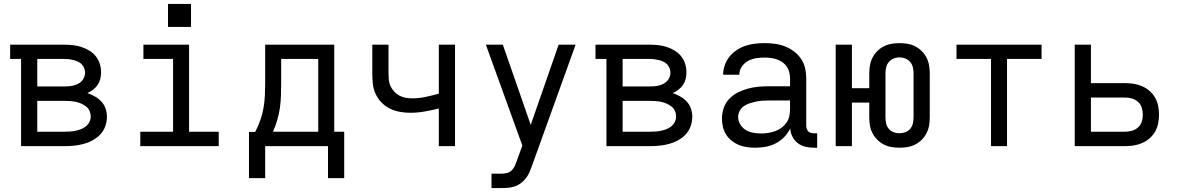

<svg xmlns="http://www.w3.org/2000/svg" viewBox="-20 -749 6040 984"><path d="M88 0V-447H32V-520H311Q333 -520 355 -517.5Q377 -515 398 -508Q419 -501 438 -489.5Q457 -478 471 -460.5Q485 -443 491.5 -421.5Q498 -400 498 -378Q498 -361 494 -344.5Q490 -328 480.5 -314Q471 -300 457 -289.5Q443 -279 428 -272Q448 -265 466.5 -254.5Q485 -244 499.5 -228.5Q514 -213 521 -192.5Q528 -172 528 -151Q528 -126 519.5 -102Q511 -78 494 -60Q477 -42 455 -30Q433 -18 409 -11.5Q385 -5 360.5 -2.5Q336 0 311 0ZM171 -306H311Q323 -306 334.5 -307Q346 -308 357.5 -311Q369 -314 380 -319.5Q391 -325 399 -333.5Q407 -342 411.5 -353.5Q416 -365 416 -377Q416 -388 411.5 -399.5Q407 -411 399 -419.5Q391 -428 380 -433Q369 -438 357.5 -441Q346 -444 334.5 -445.5Q323 -447 311 -447H171ZM171 -74H311Q325 -74 339.5 -75Q354 -76 368.5 -79Q383 -82 396.5 -87.5Q410 -93 421 -102Q432 -111 438.5 -124.5Q445 -138 445 -152Q445 -167 439 -180.5Q433 -194 421.5 -203Q410 -212 396.5 -218Q383 -224 368.5 -227Q354 -230 339.5 -231Q325 -232 311 -232H171Z M699 0V-74H867V-447H715V-520H949V-74H1101V0ZM841 -611V-729H959V-611Z M1256 164V-73H1288Q1303 -102 1314 -133Q1325 -164 1330.5 -196Q1336 -228 1337.5 -260.5Q1339 -293 1339 -325V-520H1693V-74H1744V164H1661V0H1339V164ZM1379 -74H1611V-447H1421V-325Q1421 -293 1420 -260.5Q1419 -228 1414.5 -196.5Q1410 -165 1401 -134Q1392 -103 1379 -74Z M2229 0V-193Q2193 -184 2156 -177.5Q2119 -171 2082 -171Q2055 -171 2028 -176Q2001 -181 1977 -193Q1953 -205 1934 -225Q1915 -245 1904 -270Q1893 -295 1890.5 -322Q1888 -349 1888 -376V-520H1971V-376Q1971 -359 1972.5 -341.5Q1974 -324 1981 -308.5Q1988 -293 2000 -280Q2012 -267 2027 -259Q2042 -251 2059.5 -248Q2077 -245 2094 -245Q2128 -245 2162 -252.5Q2196 -260 2229 -269V-520H2312V0Z M2499 215V141H2548Q2563 141 2577 138Q2591 135 2601.5 125Q2612 115 2618 102Q2624 89 2629 75V74L2657 -3L2558 -277L2470 -520H2557L2700 -109L2843 -520H2930L2707 99Q2701 116 2694 132.5Q2687 149 2676 163.5Q2665 178 2650.5 189Q2636 200 2619 206Q2602 212 2584 213.5Q2566 215 2548 215Z M3088 0V-447H3032V-520H3311Q3333 -520 3355 -517.5Q3377 -515 3398 -508Q3419 -501 3438 -489.5Q3457 -478 3471 -460.5Q3485 -443 3491.5 -421.5Q3498 -400 3498 -378Q3498 -361 3494 -344.5Q3490 -328 3480.5 -314Q3471 -300 3457 -289.5Q3443 -279 3428 -272Q3448 -265 3466.5 -254.5Q3485 -244 3499.5 -228.5Q3514 -213 3521 -192.5Q3528 -172 3528 -151Q3528 -126 3519.5 -102Q3511 -78 3494 -60Q3477 -42 3455 -30Q3433 -18 3409 -11.5Q3385 -5 3360.5 -2.5Q3336 0 3311 0ZM3171 -306H3311Q3323 -306 3334.5 -307Q3346 -308 3357.5 -311Q3369 -314 3380 -319.5Q3391 -325 3399 -333.5Q3407 -342 3411.5 -353.5Q3416 -365 3416 -377Q3416 -388 3411.5 -399.5Q3407 -411 3399 -419.5Q3391 -428 3380 -433Q3369 -438 3357.5 -441Q3346 -444 3334.5 -445.5Q3323 -447 3311 -447H3171ZM3171 -74H3311Q3325 -74 3339.5 -75Q3354 -76 3368.5 -79Q3383 -82 3396.5 -87.5Q3410 -93 3421 -102Q3432 -111 3438.5 -124.5Q3445 -138 3445 -152Q3445 -167 3439 -180.5Q3433 -194 3421.5 -203Q3410 -212 3396.5 -218Q3383 -224 3368.5 -227Q3354 -230 3339.5 -231Q3325 -232 3311 -232H3171Z M3851 8Q3829 8 3807.5 5Q3786 2 3766.5 -6Q3747 -14 3730 -27.5Q3713 -41 3701.5 -59Q3690 -77 3685 -98.5Q3680 -120 3680 -141Q3680 -169 3689 -195.5Q3698 -222 3717 -242Q3736 -262 3760.5 -274.5Q3785 -287 3812 -294.5Q3839 -302 3866.5 -304.5Q3894 -307 3921 -307H4029V-347Q4029 -363 4025 -379Q4021 -395 4012 -408Q4003 -421 3989.5 -430.5Q3976 -440 3961 -445Q3946 -450 3930 -452Q3914 -454 3898 -454Q3876 -454 3854.5 -450.5Q3833 -447 3813.5 -436.5Q3794 -426 3781.5 -407Q3769 -388 3769 -366H3686Q3686 -391 3694.5 -415Q3703 -439 3718.5 -458.5Q3734 -478 3755 -492Q3776 -506 3799.5 -514Q3823 -522 3848 -525Q3873 -528 3898 -528Q3925 -528 3951.5 -524.5Q3978 -521 4002.5 -511.5Q4027 -502 4048.5 -486Q4070 -470 4085 -448Q4100 -426 4106 -400Q4112 -374 4112 -347V-104Q4112 -97 4114.5 -89Q4117 -81 4122.5 -75.5Q4128 -70 4135.5 -68Q4143 -66 4151 -66H4168V8H4151Q4129 8 4107.5 3Q4086 -2 4068.5 -15.5Q4051 -29 4041 -49Q4031 -69 4030 -91Q4018 -66 3999 -46.5Q3980 -27 3956 -14.5Q3932 -2 3905 3Q3878 8 3851 8ZM3882 -65Q3900 -65 3918 -68Q3936 -71 3953 -77Q3970 -83 3985 -94Q4000 -105 4010.5 -120Q4021 -135 4025 -153Q4029 -171 4029 -189V-234H3921Q3905 -234 3888 -233Q3871 -232 3855 -228.5Q3839 -225 3823 -220Q3807 -215 3793 -205.5Q3779 -196 3771 -181Q3763 -166 3763 -150Q3763 -129 3774 -111Q3785 -93 3802.5 -82.5Q3820 -72 3840.5 -68.5Q3861 -65 3882 -65Z M4590 8Q4569 8 4548.5 4.5Q4528 1 4509.5 -8.5Q4491 -18 4476 -33Q4461 -48 4451.5 -66.5Q4442 -85 4438.5 -105.5Q4435 -126 4435 -147V-223H4346V0H4263V-520H4346V-297H4435V-373Q4435 -394 4438.5 -414.5Q4442 -435 4451.5 -453.5Q4461 -472 4476 -487Q4491 -502 4509.5 -511.5Q4528 -521 4548.5 -524.5Q4569 -528 4590 -528Q4611 -528 4631.5 -524.5Q4652 -521 4670.5 -511.5Q4689 -502 4704 -487Q4719 -472 4728.5 -453.5Q4738 -435 4741.5 -414.5Q4745 -394 4745 -373V-147Q4745 -126 4741.5 -105.5Q4738 -85 4728.5 -66.5Q4719 -48 4704 -33Q4689 -18 4670.5 -8.5Q4652 1 4631.5 4.5Q4611 8 4590 8ZM4590 -66Q4605 -66 4620 -71.5Q4635 -77 4645 -89Q4655 -101 4658.5 -116.5Q4662 -132 4662 -147V-373Q4662 -388 4658.5 -403.5Q4655 -419 4645 -431Q4635 -443 4620 -449Q4605 -455 4590 -455Q4574 -455 4559.5 -449Q4545 -443 4535 -431Q4525 -419 4521.5 -403.5Q4518 -388 4518 -373V-147Q4518 -132 4521.5 -116.5Q4525 -101 4535 -89Q4545 -77 4559.5 -71.5Q4574 -66 4590 -66Z M5059 0V-447H4882V-520H5318V-447H5141V0Z M5488 0V-520H5571V-323H5746Q5768 -323 5790.5 -319.5Q5813 -316 5833.5 -307Q5854 -298 5871.5 -283Q5889 -268 5900 -248.5Q5911 -229 5915.5 -206.5Q5920 -184 5920 -161Q5920 -139 5915.5 -116.5Q5911 -94 5900 -74.5Q5889 -55 5871.5 -40Q5854 -25 5833.5 -16Q5813 -7 5790.5 -3.5Q5768 0 5746 0ZM5746 -74Q5764 -74 5781.5 -79Q5799 -84 5812.5 -96Q5826 -108 5831.5 -125.5Q5837 -143 5837 -161Q5837 -179 5831.5 -197Q5826 -215 5812.5 -227Q5799 -239 5781.5 -244Q5764 -249 5746 -249H5571V-74Z"/></svg>

Font: Nova Nerd Font
Style: Regular
Weight: 400
Designer: Belleve Invis
Foundry: Belleve Invis
Version: Version 24.1.4; ttfautohint (v1.8.4);Nerd Fonts 3.1.1